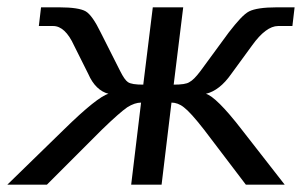

<svg xmlns="http://www.w3.org/2000/svg" viewBox="-71 -504 824 524"><path d="M320 -273C299 -273 285 -275 278 -280C272 -284 265 -294 257 -310L204 -415C189 -446 175 -466 163 -473C151 -480 127 -484 91 -484H41L35 -433H74C96 -433 115 -415 131 -380L170 -302C183 -272 202 -254 225 -248C206 -243 165 -211 103 -150L-51 0H57L207 -150C240 -182 263 -202 276 -211C290 -220 303 -224 314 -224L287 0H370L397 -224C408 -224 420 -220 431 -211C443 -202 461 -182 486 -150L600 0H706L589 -150C542 -211 509 -243 491 -248C516 -254 539 -272 560 -302L617 -380C642 -415 666 -433 688 -433H727L733 -484H684C648 -484 623 -480 609 -473C595 -466 577 -446 553 -415L476 -310C464 -294 454 -284 446 -280C439 -275 424 -273 403 -273L429 -484H346Z"/></svg>

Font: Gamestation Display
Style: Italic
Weight: 400
Designer: Jonas Hecksher
Foundry: Jonas Hecksher, Playtypeª, e-types AS
Version: Version 1.003